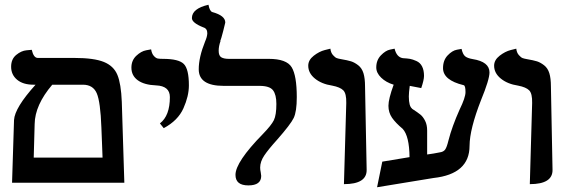

<svg xmlns="http://www.w3.org/2000/svg" viewBox="-20 -770 2380 809"><path d="M329.1 -413.1H200.2Q127 -327.1 126 -247.1L122.1 -106H412.1Q411.1 -127 409.7 -169.4Q408.2 -211.9 407.2 -232.9Q403.3 -340.8 387.7 -377Q372.1 -413.1 329.1 -413.1ZM30.8 0 39.1 -264.2Q42 -315.9 129.9 -413.1H121.1Q77.1 -413.1 52 -434.1Q26.9 -455.1 26.9 -488.8Q26.9 -521 48.3 -538.6Q69.8 -556.2 91.8 -558.1L113.8 -560.1Q121.6 -525.9 139.2 -525.9H293Q376 -525.9 417.5 -509Q459 -492.2 474.6 -454.6Q490.2 -417 493.2 -340.8L503.9 0Z M669.9 -230 653.8 -250Q695.8 -282.2 695.8 -360.8Q695.8 -407.7 637.7 -410.2Q587.9 -412.1 560.8 -431.6Q533.7 -451.2 533.7 -484.9Q533.7 -515.6 554.2 -534.9Q574.7 -554.2 595.7 -558.1L616.7 -562Q619.6 -543.9 628.2 -534.4Q636.7 -524.9 644.8 -523.4Q652.8 -522 667 -522Q732.9 -522 754.4 -500.5Q775.9 -479 775.9 -410.2Q775.9 -365.2 752.9 -313.7Q730 -262.2 669.9 -230Z M901.4 -556.2Q901.4 -535.2 912.4 -528.6Q923.3 -522 944.3 -522H1112.3Q1187.5 -522 1209 -486.6Q1230.5 -451.2 1230.5 -360.8Q1230.5 -299.8 1217.5 -272.9Q1204.6 -246.1 1147.5 -181.2Q1110.4 -140.1 1093.3 -114.5Q1076.2 -88.9 1076.2 -64Q1076.2 -54.2 1078.6 -43.9Q1080.6 -31.7 1080.6 -28.8Q1080.6 11.2 1026.4 11.2Q972.2 11.2 972.2 -33.2Q972.2 -87.4 1087.4 -205.1Q1123.5 -242.2 1134 -263.7Q1144.5 -285.2 1144.5 -332Q1144.5 -371.1 1130.4 -389.6Q1116.2 -408.2 1073.2 -408.2H922.4Q817.4 -408.2 817.4 -478Q817.4 -528.8 844.2 -595.2Q853 -615.2 853.5 -629.9Q853.5 -649.9 836.4 -654.8Q788.6 -673.8 788.6 -693.8Q788.6 -733.9 858.4 -750Q863.3 -723.1 874.5 -719.2Q929.7 -704.1 929.2 -674.8Q929.2 -672.9 920.4 -638.9Q911.6 -605 908.2 -597.2H909.2Q901.4 -575.2 901.4 -556.2Z M1429.2 5.9 1439 -335.9Q1439.9 -376 1426.5 -389.4Q1413.1 -402.8 1379.9 -409.2Q1335 -416 1306.9 -439Q1278.8 -461.9 1278.8 -493.2Q1278.8 -517.1 1302 -535.2Q1325.2 -553.2 1348.6 -559.1L1372.1 -564.9Q1374 -547.9 1383.1 -537.8Q1392.1 -527.8 1398.4 -525.4Q1404.8 -522.9 1416 -521Q1444.8 -516.1 1459.5 -511.5Q1474.1 -506.8 1489.5 -494.9Q1504.9 -482.9 1511.5 -461.4Q1518.1 -439.9 1518.1 -405.8Q1519 -346.7 1521.5 -229.2Q1523.9 -111.8 1524.9 -55.2Q1526.4 5.9 1429.2 5.9Z M1832.5 -127.9Q1848.6 -129.9 1855.7 -139.9Q1862.8 -149.9 1869.6 -178.2Q1884.8 -237.3 1916.5 -308.1Q1941.4 -358.9 1941.4 -381.8Q1941.4 -409.7 1933.6 -411.1Q1846.7 -432.1 1846.7 -482.9Q1846.7 -516.1 1866.2 -536.6Q1885.7 -557.1 1905.3 -560.5L1924.8 -564Q1929.7 -542 1939.2 -533.4Q1948.7 -524.9 1971.7 -521Q2042.5 -509.8 2042.5 -464.8Q2042.5 -435.1 2006.8 -348.1Q1959 -226.1 1958.5 -155.8Q1958.5 -36.6 1806.6 -20Q1771.5 -14.2 1687.5 -0.5Q1603.5 13.2 1568.8 19L1590.8 -88.9L1705.6 -107.9Q1704.6 -196.8 1676.8 -227.1Q1647 -252 1631.8 -273.9Q1616.7 -295.9 1616.7 -324.2Q1616.7 -353 1638.7 -413.1Q1606.4 -422.9 1585.9 -442.9Q1565.4 -462.9 1565.4 -485.8Q1565.4 -516.6 1585 -536.9Q1604.5 -557.1 1623.5 -561L1642.6 -564.9Q1651.4 -528.8 1677.7 -524.9Q1695.8 -523.9 1707.3 -522Q1718.8 -520 1734.6 -512.9Q1750.5 -505.9 1758.5 -490Q1766.6 -474.1 1766.6 -450.2Q1766.6 -433.1 1754.9 -398.9Q1731 -403.8 1706.5 -408.2Q1702.6 -378.4 1702.6 -363.8Q1702.6 -321.8 1716.8 -312H1715.8Q1740.7 -295.9 1751.7 -286.9Q1762.7 -277.8 1771.2 -261Q1779.8 -244.1 1779.8 -220.2V-119.1Q1788.6 -120.1 1806.2 -123Q1823.7 -126 1832.5 -127.9Z M2212.4 5.9 2222.2 -335.9Q2223.1 -376 2209.7 -389.4Q2196.3 -402.8 2163.1 -409.2Q2118.2 -416 2090.1 -439Q2062 -461.9 2062 -493.2Q2062 -517.1 2085.2 -535.2Q2108.4 -553.2 2131.8 -559.1L2155.3 -564.9Q2157.2 -547.9 2166.3 -537.8Q2175.3 -527.8 2181.6 -525.4Q2188 -522.9 2199.2 -521Q2228 -516.1 2242.7 -511.5Q2257.3 -506.8 2272.7 -494.9Q2288.1 -482.9 2294.7 -461.4Q2301.3 -439.9 2301.3 -405.8Q2302.2 -346.7 2304.7 -229.2Q2307.1 -111.8 2308.1 -55.2Q2309.6 5.9 2212.4 5.9Z"/></svg>

Font: Linux Libertine
Style: Semibold
Weight: 600
Designer: Philipp H. Poll
Foundry: Philipp H. Poll
Version: Version 5.1.2 ; ttfautohint (v0.9)